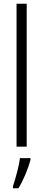

<svg xmlns="http://www.w3.org/2000/svg" viewBox="-20 -780 229 1021"><path d="M122 0V-760H68V0ZM142 71V61H86C82 101 61 174 49 210V221H78C105 178 129 118 142 71Z"/></svg>

Font: Noto Sans Gurmukhi UI ExtraCondensed Light
Style: Regular
Weight: 300
Width: 2
Designer: Jelle Bosma - Monotype Design Team
Foundry: Monotype Imaging Inc.
Version: Version 2.004